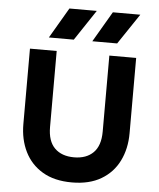

<svg xmlns="http://www.w3.org/2000/svg" viewBox="-62 -993 875 1059"><g transform="rotate(5 375.5 -463.0)"><path d="M375.5 15Q278.5 15 213.2 -23.8Q148 -62.5 114.8 -129.8Q81.5 -197 81.5 -283V-700H229.5V-279Q229.5 -201 268.2 -162.5Q307 -124 375.5 -124Q443.5 -124 482.2 -162.5Q521 -201 521 -279V-700H669.5V-283Q669.5 -197.5 636.2 -130Q603 -62.5 537.5 -23.8Q472 15 375.5 15ZM420.5 -770.5 519.5 -939.5H671.5L558 -770.5ZM180 -770.5 279 -939.5H430.5L318 -770.5Z"/></g></svg>

Font: Geologica Roman SemiBold
Style: Regular
Weight: 600
Designer: Sindre Bremnes, Frode Helland
Foundry: Monokrom Skriftforlag AS
Version: Version 1.010;gftools[0.9.28]